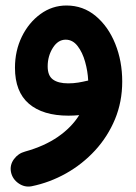

<svg xmlns="http://www.w3.org/2000/svg" viewBox="-20 -386 503 708"><path d="M225.1 -365.7Q286.6 -365.7 333 -326.9Q379.4 -288.1 405 -224.4Q430.7 -160.6 430.7 -85.4Q430.7 -10.7 404.1 53.5Q377.4 117.7 330.8 168.5Q284.2 219.2 223.9 253.2Q163.6 287.1 96.7 300.8Q70.8 305.7 48.3 290Q25.9 274.4 20.5 248.5Q15.6 222.7 31.2 201.2Q46.9 179.7 72.3 172.9Q143.1 153.3 193.4 118.7Q243.7 84 272 38.6Q252 40.5 232.4 40.5Q138.2 40.5 86.7 -3.4Q35.2 -47.4 35.2 -136.2Q35.2 -198.7 60.5 -250.7Q85.9 -302.7 129.2 -334.2Q172.4 -365.7 225.1 -365.7ZM155.8 -141.1Q155.8 -106.9 175.3 -92.8Q194.8 -78.6 231.4 -78.6Q250.5 -78.6 268.3 -81.5Q286.1 -84.5 302.2 -88.4Q303.7 -88.9 305.2 -88.9Q303.7 -123 293.9 -158Q284.2 -192.9 266.1 -216.3Q248 -239.7 222.2 -239.7Q193.8 -239.7 174.8 -209.5Q155.8 -179.2 155.8 -141.1Z"/></svg>

Font: Mikhak Bold
Style: Regular
Weight: 700
Designer: Amin Abedi
Version: Version 3.3